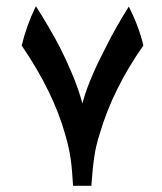

<svg xmlns="http://www.w3.org/2000/svg" viewBox="-20 -600 523 620"><path d="M302 -168Q290 -131 284.5 -94Q279 -57 275 0H216Q213 -53 208 -88Q203 -123 191 -164Q153 -302 50 -453Q66 -519 96 -580Q143 -506 174 -446Q191 -413 211 -366Q234 -312 246 -266Q258 -311 281 -363Q295 -396 322 -448Q351 -507 396 -579Q429 -513 443 -453Q345 -314 302 -168Z"/></svg>

Font: Mirza
Style: Bold
Weight: 700
Designer: Arabic design by Kourosh Beigpour, Latin design by Eduardo Tunni, engineering by Lasse Fister
Version: Version 1.0010g